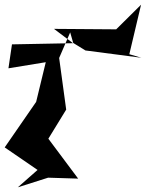

<svg xmlns="http://www.w3.org/2000/svg" viewBox="-36 -808 622 818"><path d="M515 -577 565 -788 459 -683 194 -685 275 -624 15 -619 0 -517 159 -543 118 -374 -16 -180 124 -84 40 -10 169 -51 297 -47 170 -217 246 -341 216 -561 263 -670 276 -625 328 -593 566 -562Z"/></svg>

Font: Asimov Silicon
Style: Regular
Weight: 400
Designer: Google
Version: Version 2.000980; 2014